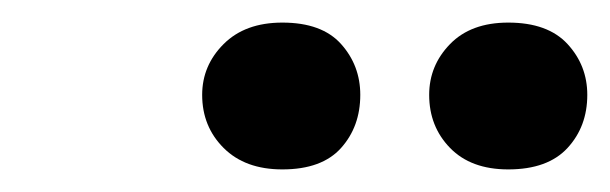

<svg xmlns="http://www.w3.org/2000/svg" viewBox="-20 -707 540 170"><path d="M230 -557Q197 -557 178 -576Q159 -595 159 -623Q159 -649 178 -668Q197 -687 230 -687Q265 -687 282 -668Q299 -649 299 -623Q299 -595 282 -576Q265 -557 230 -557ZM430 -557Q397 -557 378.5 -576Q360 -595 360 -623Q360 -649 378.5 -668Q397 -687 430 -687Q465 -687 482.5 -668Q500 -649 500 -623Q500 -595 482.5 -576Q465 -557 430 -557Z"/></svg>

Font: Baskervville
Style: Bold Italic
Weight: 700
Italic angle: -18°
Version: Version 1.100